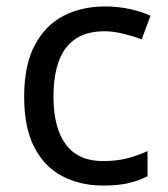

<svg xmlns="http://www.w3.org/2000/svg" viewBox="-20 -566 520 596"><path d="M300 10Q229 10 173.5 -19Q118 -48 86.5 -109Q55 -170 55 -265Q55 -364 88 -426Q121 -488 177.5 -517Q234 -546 306 -546Q347 -546 385 -537.5Q423 -529 447 -517L420 -444Q396 -453 364 -461Q332 -469 304 -469Q146 -469 146 -266Q146 -169 184.5 -117.5Q223 -66 299 -66Q343 -66 376.5 -75Q410 -84 438 -97V-19Q411 -5 378.5 2.5Q346 10 300 10Z"/></svg>

Font: Noto Sans Adlam Unjoined
Style: Regular
Weight: 400
Designer: Mark Jamra, Neil Patel
Foundry: JamraPatel LLC
Version: Version 3.001